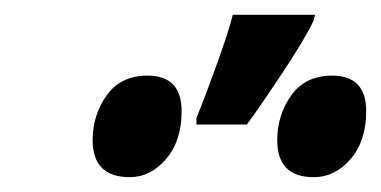

<svg xmlns="http://www.w3.org/2000/svg" viewBox="-20 -858 514 259"><path d="M313 -690Q330 -713 360.5 -759Q391 -805 403 -830L405 -838H294Q289 -817 272 -770Q255 -723 245 -699V-690ZM474 -708Q474 -756 428 -756Q392 -756 373 -729.5Q354 -703 354 -669Q354 -619 403 -619Q432 -619 453 -643.5Q474 -668 474 -708ZM225 -708Q225 -756 179 -756Q143 -756 124 -729.5Q105 -703 105 -669Q105 -619 155 -619Q183 -619 204 -643.5Q225 -668 225 -708Z"/></svg>

Font: Noto Sans UI Condensed ExtraBold
Style: Italic
Weight: 800
Width: 3
Designer: Monotype Design Team
Foundry: Monotype Imaging Inc.
Version: 1.001